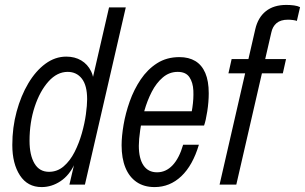

<svg xmlns="http://www.w3.org/2000/svg" viewBox="-20 -750 1239 780"><path d="M262 0 284 -94 283 -84Q262 -38 226 -14Q190 10 149 10Q92 10 61 -37.5Q30 -85 30 -161Q30 -232 47.5 -296.5Q65 -361 95 -411.5Q125 -462 164.5 -491Q204 -520 249 -520Q284 -520 310 -504.5Q336 -489 350 -460.5Q364 -432 360 -392L346 -386L423 -720H491L325 0ZM179 -52Q213 -52 239 -74.5Q265 -97 283 -132.5Q301 -168 312.5 -208.5Q324 -249 329 -286Q334 -323 334 -347Q334 -403 312.5 -430.5Q291 -458 255 -458Q212 -458 177 -419Q142 -380 121 -316.5Q100 -253 100 -178Q100 -120 120 -86Q140 -52 179 -52Z M608 10Q565 10 535 -10.5Q505 -31 489.5 -69Q474 -107 474 -160Q474 -196 482 -243Q490 -290 507 -338Q524 -386 551.5 -427Q579 -468 618 -493Q657 -518 709 -518Q747 -518 773.5 -502Q800 -486 814 -453.5Q828 -421 828 -371Q828 -336 822 -297.5Q816 -259 809 -240H530L542 -298H786L749 -247Q756 -276 761.5 -312.5Q767 -349 765.5 -382Q764 -415 749.5 -436.5Q735 -458 702 -458Q668 -458 641.5 -435.5Q615 -413 596.5 -377Q578 -341 566.5 -300Q555 -259 549.5 -221Q544 -183 544 -158Q544 -106 563 -78Q582 -50 618 -50Q654 -50 681 -78.5Q708 -107 724 -162H788Q763 -78 716.5 -34Q670 10 608 10Z M872 0 1017 -631Q1028 -679 1060 -704.5Q1092 -730 1143 -730Q1160 -730 1174.5 -728Q1189 -726 1199 -721L1186 -665Q1182 -667 1171 -668.5Q1160 -670 1150 -670Q1120 -670 1103.5 -656Q1087 -642 1082 -617L940 0ZM908 -452 921 -510H1142L1129 -452Z"/></svg>

Font: Instrument Sans Condensed
Style: Italic
Weight: 400
Width: 3
Italic angle: -13°
Designer: Rodrigo Fuenzalida
Foundry: fragTYPE
Version: Version 1.000;gftools[0.9.28]